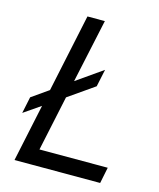

<svg xmlns="http://www.w3.org/2000/svg" viewBox="-107 -776 706 853"><g transform="rotate(15 246.5 -350.0)"><path d="M36 -287 113 -341 189 -700H269L206 -407L326 -491L309 -411L190 -328L136 -74H450L435 0H121H41L97 -264L20 -211Z"/></g></svg>

Font: PT Sans
Style: Italic
Weight: 400
Italic angle: -12°
Designer: A.Korolkova, O.Umpeleva, V.Yefimov
Foundry: ParaType Ltd
Version: Version 2.003W OFL